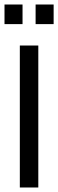

<svg xmlns="http://www.w3.org/2000/svg" viewBox="-24 -832 258 852"><path d="M-4 -725V-812H76V-725ZM134 -725V-812H214V-725ZM64 0V-630H146V0Z"/></svg>

Font: Pragati Narrow
Style: Regular
Weight: 400
Designer: Hector Gatti, Marcela Romero, Pablo Cosgaya and Nicolas Silva
Foundry: Omnibus-Type
Version: Version 1.010; ttfautohint (v1.3)